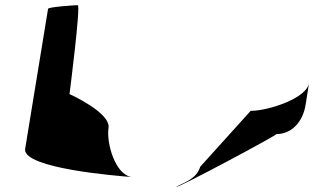

<svg xmlns="http://www.w3.org/2000/svg" viewBox="-20 -723 1238 743"><path d="M77 -145C72 -71 435 -42 490 -38C426 -46 391 -170 400 -228C409 -287 249 -359 249 -359C250 -366 293 -703 281 -703C270 -703 167 -696 166 -689ZM490 -38H497ZM662 0C660 10 1060 -204 1049 -204C1109 -204 1153 -252 1163 -320L1176 -402C1167 -342 1017 -294 950 -294L755 -78C740 -30 694 -18 662 0Z"/></svg>

Font: Ampere
Style: ExtIta
Weight: 400
Version: Version 1